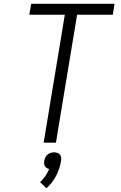

<svg xmlns="http://www.w3.org/2000/svg" viewBox="-20 -755 640 1016"><path d="M211 0 323 -677H135L145 -735H586L577 -677H388L276 0ZM226 241 192 209Q208 194 220 176.5Q232 159 240 139Q233 138 227 134Q221 130 217.5 124Q214 118 213.5 110.5Q213 103 214 96Q216 87 220 78Q224 69 231.5 63Q239 57 248 54Q257 51 266 51Q275 51 283.5 54Q292 57 297 63Q302 69 303.5 78Q305 87 303 96Q297 136 277.5 174Q258 212 226 241Z"/></svg>

Font: Iosevka Curly Light Extended
Style: Italic
Weight: 300
Width: 7
Italic angle: -9°
Monospace: yes
Designer: Belleve Invis
Foundry: Belleve Invis
Version: Version 11.1.0; ttfautohint (v1.8.3)